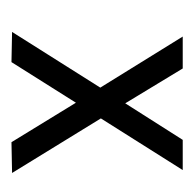

<svg xmlns="http://www.w3.org/2000/svg" viewBox="-22 -312 328 323"><g transform="rotate(90 141.5 -151.0)"><path d="M266.6 -294.9H215.8L154.3 -198.2L95.7 -294.9H42L127.9 -156.2L34.2 -7.8L85 -6.8L153.3 -115.2L219.7 -6.8L271.5 -7.8L179.7 -157.2Z"/></g></svg>

Font: Bratas-flat
Style: flat
Weight: 400
Designer: MUHAMMAD YONI
Version: Version 001.000